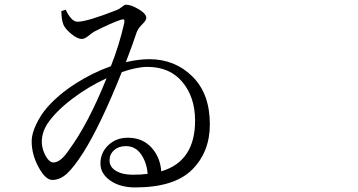

<svg xmlns="http://www.w3.org/2000/svg" viewBox="-20 -779 1540 826"><path d="M550.8 -27.3Q588.9 -27.3 615.2 -31.2Q611.3 -80.1 586.9 -115.2Q562.5 -150.4 521.5 -150.4Q490.2 -150.4 470.7 -132.8Q451.2 -115.2 451.2 -88.9Q451.2 -60.5 479 -43.9Q506.8 -27.3 550.8 -27.3ZM277.3 -134.8Q359.4 -246.1 438.5 -442.4Q359.4 -406.2 289.1 -352.5Q218.8 -298.8 183.6 -246.1Q157.2 -204.1 160.2 -161.1Q162.1 -133.8 177.2 -106.9Q192.4 -80.1 210 -80.1Q241.2 -80.1 277.3 -134.8ZM244.1 -731.4 262.7 -737.3Q287.1 -685.5 313.5 -685.5Q354.5 -685.5 483.4 -736.3Q492.2 -739.3 503.9 -749Q515.6 -758.8 521.5 -758.8Q543.9 -758.8 576.7 -739.3Q609.4 -719.7 609.4 -702.1Q609.4 -691.4 591.8 -674.3Q574.2 -657.2 567.4 -638.7Q554.7 -598.6 521.5 -511.7Q577.1 -524.4 622.1 -524.4Q732.4 -524.4 807.6 -450.2Q882.8 -376 882.8 -244.1Q882.8 -125 806.2 -48.8Q729.5 27.3 561.5 27.3Q496.1 27.3 454.1 -2.4Q412.1 -32.2 412.1 -75.2Q412.1 -122.1 445.8 -154.3Q479.5 -186.5 530.3 -186.5Q591.8 -186.5 630.4 -145.5Q668.9 -104.5 673.8 -42Q820.3 -85 819.3 -262.7Q818.4 -362.3 764.2 -426.8Q710 -491.2 614.3 -491.2Q569.3 -491.2 503.9 -468.8Q412.1 -239.3 337.9 -122.1Q297.9 -59.6 268.1 -32.2Q238.3 -4.9 205.1 -4.9Q175.8 -4.9 146 -59.6Q116.2 -114.3 116.2 -171.9Q116.2 -203.1 135.7 -244.1Q155.3 -285.2 182.6 -316.4Q231.4 -372.1 304.2 -418.9Q377 -465.8 457 -494.1Q493.2 -585 514.6 -680.7Q516.6 -691.4 513.7 -694.3Q510.7 -697.3 501 -694.3Q460.9 -681.6 384.8 -642.6Q377.9 -638.7 360.8 -625Q343.8 -611.3 332 -611.3Q313.5 -611.3 287.1 -632.8Q260.7 -654.3 252.9 -672.9Q244.1 -695.3 244.1 -731.4Z"/></svg>

Font: Bpmf Zihi Serif Regular
Style: Regular
Weight: 400
Foundry: But Ko
Version: Version 1.320